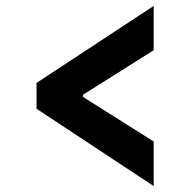

<svg xmlns="http://www.w3.org/2000/svg" viewBox="-20 -624 640 646"><path d="M497 2V-148L259 -298V-305L497 -455V-604L103 -345V-258Z"/></svg>

Font: IBM Plex Thai Looped
Style: Bold
Weight: 700
Designer: Mike Abbink, Paul van der Laan, Pieter van Rosmalen, Ben Mitchell, Mark Frömberg
Foundry: Bold Monday
Version: Version 1.0